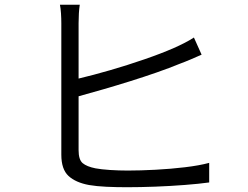

<svg xmlns="http://www.w3.org/2000/svg" viewBox="-20 -786 1040 804"><path d="M314 -766.1Q311.5 -749.5 310.3 -729.7Q309.1 -710 309.1 -689V-457Q369.1 -471.2 441.7 -492.2Q514.2 -513.2 584.2 -537.4Q654.3 -561.5 708 -585Q730 -594.7 751.2 -605.5Q772.5 -616.2 792 -628.9L824.2 -557.1Q803.7 -547.9 779.5 -537.6Q755.4 -527.3 732.9 -519Q690.4 -501.5 636.5 -482.7Q582.5 -463.9 524.7 -445.8Q466.8 -427.7 411.1 -411.6Q355.5 -395.5 309.1 -382.8V-157.2Q309.1 -117.2 326.2 -102.8Q343.3 -88.4 379.9 -81.1Q403.3 -76.7 440.4 -74.2Q477.5 -71.8 515.1 -71.8Q567.9 -71.8 631.6 -75.2Q695.3 -78.6 754.9 -85.7Q814.5 -92.8 856 -104V-22Q813.5 -16.1 753.7 -11.5Q693.8 -6.8 630.1 -4.4Q566.4 -2 512.2 -2Q467.8 -2 425.8 -3.9Q383.8 -5.9 353 -11.2Q296.9 -21.5 266.8 -49.3Q236.8 -77.1 236.8 -138.2V-689Q236.8 -708.5 235.4 -730.2Q233.9 -752 231 -766.1Z"/></svg>

Font: Shanggu Mono N
Style: Regular
Weight: 350
Designer: GuiWonder
Version: Version 1.021